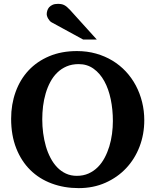

<svg xmlns="http://www.w3.org/2000/svg" viewBox="-20 -949 796 985"><path d="M559.1 -328.1Q559.1 -386.7 548.1 -439.7Q537.1 -492.7 515.1 -532.7Q493.2 -572.8 460.2 -596.4Q427.2 -620.1 383.8 -620.1Q349.1 -620.1 321.8 -608.4Q294.4 -596.7 273.7 -576.4Q252.9 -556.2 238.3 -528.8Q223.6 -501.5 214.4 -470Q205.1 -438.5 200.9 -404.5Q196.8 -370.6 196.8 -336.9Q196.8 -301.3 201.4 -266.1Q206.1 -231 215.3 -198.7Q224.6 -166.5 239.3 -138.7Q253.9 -110.8 273.4 -90.6Q293 -70.3 318.1 -58.6Q343.3 -46.9 374 -46.9Q407.2 -46.9 434.1 -58.8Q460.9 -70.8 481.4 -91.3Q502 -111.8 516.6 -139.2Q531.2 -166.5 540.8 -197.8Q550.3 -229 554.7 -262.5Q559.1 -295.9 559.1 -328.1ZM720.2 -332Q720.2 -260.3 696 -197Q671.9 -133.8 627.4 -86.4Q583 -39.1 521 -11.5Q459 16.1 383.8 16.1Q309.1 16.1 245.4 -7.6Q181.6 -31.2 135.5 -76.7Q89.4 -122.1 63.2 -188.5Q37.1 -254.9 37.1 -339.8Q37.1 -413.6 60.1 -477.3Q83 -541 126.2 -587.4Q169.4 -633.8 232.2 -660.4Q294.9 -687 375 -687Q426.8 -687 472.7 -674.1Q518.6 -661.1 556.9 -637.9Q595.2 -614.7 625.5 -582.3Q655.8 -549.8 676.8 -510.3Q697.8 -470.7 709 -425.5Q720.2 -380.4 720.2 -332ZM406.7 -746.1 244.6 -834.5Q239.3 -837.4 234.9 -842.5Q230.5 -847.7 227.1 -853.5Q223.6 -859.4 221.7 -865.5Q219.7 -871.6 219.7 -876.5Q219.7 -885.3 222.7 -894.8Q225.6 -904.3 232.2 -911.9Q238.8 -919.4 249.8 -924.3Q260.7 -929.2 276.9 -929.2Q287.1 -929.2 294.9 -927.7Q302.7 -926.3 309.8 -922.6Q316.9 -918.9 324 -912.8Q331.1 -906.7 339.8 -897.5L476.6 -746.1Z"/></svg>

Font: Charis SIL Eur
Style: Bold
Weight: 700
Foundry: SIL International
Version: Version 5.000